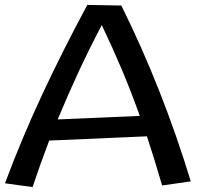

<svg xmlns="http://www.w3.org/2000/svg" viewBox="-22 -718 811 772"><path d="M745.1 11.2 629.9 27.8Q601.1 -71.8 568.8 -169.9L175.8 -152.8Q140.6 -60.5 108.9 34.2L-2 19Q66.9 -165.5 150.6 -344.2Q234.4 -522.9 329.1 -698.2L465.8 -695.8Q549.8 -526.4 619.1 -350.3Q688.5 -174.3 745.1 11.2ZM387.2 -617.2Q337.9 -523.4 293.9 -429Q250 -334.5 210 -237.8L540 -252Q506.8 -345.7 468.8 -436Q430.7 -526.4 387.2 -617.2Z"/></svg>

Font: Preahvihear
Style: Regular
Weight: 400
Designer: Danh Hong
Version: Version 8.002; ttfautohint (v1.8.3)